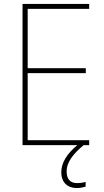

<svg xmlns="http://www.w3.org/2000/svg" viewBox="-20 -734 528 971"><path d="M317 133C317 83 355 40 403 0H431V-25H120V-364H414V-389H120V-689H431V-714H94V0H371C317 45 290 90 290 137C290 190 323 217 368 217C387 217 403 213 413 210V186C404 189 386 192 370 192C334 192 317 171 317 133Z"/></svg>

Font: Noto Sans Gujarati UI SemiCondensed Thin
Style: Regular
Weight: 100
Width: 4
Designer: Jelle Bosma - Monotype Design Team, Universal Thirst
Foundry: Monotype Imaging Inc.
Version: Version 2.106